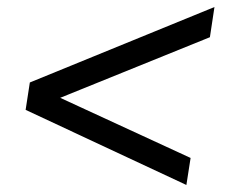

<svg xmlns="http://www.w3.org/2000/svg" viewBox="-20 -561 640 547"><path d="M511 -34 53 -248 65 -326 591 -541 578 -455 89 -257 98 -307 523 -111Z"/></svg>

Font: Mulish ExtraLight SemiBold
Style: Italic
Weight: 600
Italic angle: -9°
Version: Version 3.603